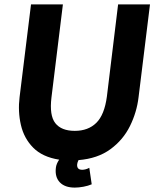

<svg xmlns="http://www.w3.org/2000/svg" viewBox="-20 -720 702 873"><path d="M234 43Q236 25 249 6Q173 -6 131 -48.5Q89 -91 75 -152Q61 -213 69 -278L121 -700H266L214 -277Q204 -195 231.5 -160Q259 -125 320 -125Q381 -125 418 -161.5Q455 -198 466 -281L517 -700H662L610 -278Q602 -210 571 -147Q540 -84 482 -41.5Q424 1 337 8Q332 18 331 26Q328 52 354 52Q360 52 368.5 50Q377 48 386 43L397 118Q381 125 359.5 129Q338 133 320 133Q275 133 252 109Q229 85 234 43Z"/></svg>

Font: Haskoy ExtraBold
Style: Italic
Weight: 800
Designer: Ertekin Erdin
Foundry: Ertekin Erdin
Version: Version 2.000; ttfautohint (v1.8.4.7-5d5b)